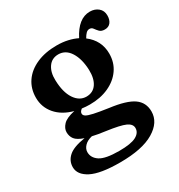

<svg xmlns="http://www.w3.org/2000/svg" viewBox="-187 -681 987 1057"><g transform="rotate(-30 306.5 -152.5)"><path d="M365.5 -42Q470.5 -28.5 514.8 2.8Q559 34 559 91Q559 160 485 204.2Q411 248.5 270 248.5Q145 248.5 87.5 218.8Q30 189 30 141Q30 101 61 73.5Q92 46 166 34.5Q125 20.5 110.8 1.8Q96.5 -17 96.5 -43Q96.5 -67 117.2 -89.2Q138 -111.5 192 -123Q122.5 -141.5 84 -186.5Q45.5 -231.5 45.5 -291.5Q45.5 -349 75.2 -392.5Q105 -436 159.8 -460.2Q214.5 -484.5 288 -484.5Q325.5 -484.5 357.5 -477.2Q389.5 -470 415.5 -457Q465 -554.5 539 -554.5Q570 -554.5 591.5 -536.8Q613 -519 613 -488Q613 -460.5 600 -444Q587 -427.5 563 -427.5Q541 -427.5 530 -439Q519 -450.5 511.2 -461.8Q503.5 -473 489.5 -473Q477.5 -473 468 -463.5Q458.5 -454 448.5 -436.5Q517 -384.5 517 -301Q517 -244.5 487.2 -201.8Q457.5 -159 405 -135Q352.5 -111 285 -111Q259 -111 235 -114.5Q219.5 -103 219.5 -90.5Q219.5 -79.5 231.5 -72Q243.5 -64.5 275 -57.5Q306.5 -50.5 365.5 -42ZM270.5 -437.5Q229 -437 206.8 -404.5Q184.5 -372 186.5 -321Q188.5 -245 217.2 -201.5Q246 -158 291 -158Q333 -158.5 355 -190.8Q377 -223 375.5 -278Q373 -349.5 345.2 -393.5Q317.5 -437.5 270.5 -437.5ZM141 109.5Q141 145.5 175.2 168.2Q209.5 191 297.5 191Q371.5 191 404.2 173.8Q437 156.5 437 126Q437 100.5 405.2 86Q373.5 71.5 286.5 59.5Q239.5 53.5 206 45.5Q174.5 53 157.8 70.8Q141 88.5 141 109.5Z"/></g></svg>

Font: Fraunces 9pt S050 SemiBold
Style: Regular
Weight: 600
Version: Version 1.000; ttfautohint (v1.8.3)